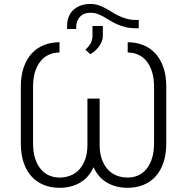

<svg xmlns="http://www.w3.org/2000/svg" viewBox="-20 -919 923 950"><path d="M611.8 -710Q652.8 -710 687.7 -696.3Q722.7 -682.6 748.3 -655Q773.9 -627.4 788.3 -586.2Q802.7 -544.9 802.7 -489.7V-210Q802.7 -154.8 788.3 -113.3Q773.9 -71.8 748.3 -44.4Q722.7 -17.1 687.7 -3.4Q652.8 10.3 611.8 10.3Q554.2 10.3 510.3 -14.9Q466.3 -40 442.9 -91.8Q419.4 -40 375.5 -14.9Q331.5 10.3 274.4 10.3Q233.4 10.3 198.2 -3.4Q163.1 -17.1 137.5 -44.4Q111.8 -71.8 97.4 -113.3Q83 -154.8 83 -210V-489.7Q83 -544.9 97.4 -586.2Q111.8 -627.4 137.5 -655Q163.1 -682.6 198.2 -696.3Q233.4 -710 274.4 -710V-659.2Q246.1 -659.2 222.2 -648.4Q198.2 -637.7 180.7 -616.2Q163.1 -594.7 153.3 -563Q143.6 -531.2 143.6 -489.7V-210Q143.6 -168 153.3 -136.5Q163.1 -105 180.7 -83.5Q198.2 -62 222.2 -51.3Q246.1 -40.5 274.4 -40.5Q304.2 -40.5 329.6 -50.8Q355 -61 373.3 -81.5Q391.6 -102.1 402.1 -132.1Q412.6 -162.1 412.6 -201.7V-431.2H473.1V-201.7Q473.1 -162.1 483.6 -132.1Q494.1 -102.1 512.5 -81.5Q530.8 -61 556.2 -50.8Q581.5 -40.5 611.8 -40.5Q640.1 -40.5 664.1 -51.3Q688 -62 705.3 -83.5Q722.7 -105 732.4 -136.5Q742.2 -168 742.2 -210V-489.7Q742.2 -531.2 732.4 -563Q722.7 -594.7 705.3 -616.2Q688 -637.7 664.1 -648.4Q640.1 -659.2 611.8 -659.2ZM666.5 -820.3V-779.3H651.9Q623.5 -779.3 600.8 -784.9Q578.1 -790.5 559.1 -799.1Q540 -807.6 523.9 -817.6Q507.8 -827.6 492.4 -836.2Q477.1 -844.7 461.9 -850.3Q446.8 -856 429.7 -856Q393.6 -856 375.2 -835.4Q356.9 -814.9 356.9 -784.2V-775.4H312V-790.5Q312 -815.4 319.8 -835.4Q327.6 -855.5 342.8 -869.6Q357.9 -883.8 379.2 -891.6Q400.4 -899.4 427.7 -899.4Q448.7 -899.4 466.3 -893.6Q483.9 -887.7 500.5 -878.9Q517.1 -870.1 533.2 -859.9Q549.3 -849.6 567.6 -840.8Q585.9 -832 606.7 -826.2Q627.4 -820.3 653.3 -820.3ZM402.8 -673.3Q419.9 -689 428.7 -704.8Q437.5 -720.7 437.5 -743.2V-790.5H488.8V-740.7Q488.8 -726.1 482.9 -712.2Q477.1 -698.2 467.8 -686.3Q458.5 -674.3 447.8 -665.3Q437 -656.2 426.8 -650.9Z"/></svg>

Font: Melbourne
Style: Light
Weight: 300
Designer: Google
Version: Version 2.000980; 2014